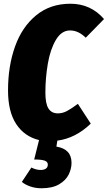

<svg xmlns="http://www.w3.org/2000/svg" viewBox="-20 -736 577 1028"><path d="M287 17 282 49Q363 62 363 136Q363 167 348 198Q333 229 297 250.5Q261 272 202 272Q170 272 142.5 262.5Q115 253 97 238L148 161Q173 174 198 174Q215 174 225.5 167Q236 160 236 145Q236 130 219 124Q202 118 163 118L189 14Q111 -5 67 -71.5Q23 -138 23 -252Q23 -382 60.5 -487Q98 -592 173.5 -654Q249 -716 357 -716Q466 -716 537 -634L439 -534Q400 -573 355 -573Q309 -573 279 -522Q249 -471 236 -394.5Q223 -318 223 -240Q223 -181 239.5 -155Q256 -129 290 -129Q315 -129 338.5 -141.5Q362 -154 397 -180L466 -74Q385 4 287 17Z"/></svg>

Font: Fira Sans Extra Condensed Black
Style: Italic
Weight: 900
Width: 3
Italic angle: -8°
Designer: Carrois Corporate & Edenspiekermann AG
Foundry: Carrois Corporate GbR & Edenspiekermann AG
Version: Version 4.203